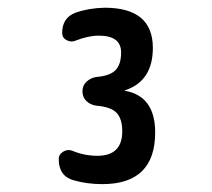

<svg xmlns="http://www.w3.org/2000/svg" viewBox="-20 -756 540 490"><path d="M298.8 -524.4Q376 -510.7 376 -418Q376 -286.1 241.2 -286.1Q202.1 -286.1 168 -295.9Q129.9 -306.6 129.9 -349.6Q129.9 -362.3 141.6 -369.1Q153.3 -376 165 -371.1Q195.3 -358.4 228.5 -358.4Q292 -358.4 292 -420.9Q292 -453.1 277.3 -468.3Q262.7 -483.4 225.6 -486.3Q210.9 -488.3 200.7 -498Q190.4 -507.8 190.4 -522.9Q190.4 -538.1 201.2 -547.9Q211.9 -557.6 226.6 -559.6Q260.7 -562.5 274.9 -577.1Q289.1 -591.8 289.1 -622.1Q289.1 -665 232.4 -665Q205.1 -665 172.9 -652.3Q162.1 -647.5 150.4 -653.3Q138.7 -659.2 138.7 -671.9Q138.7 -710.9 172.9 -723.6Q206.1 -735.4 247.1 -736.3Q370.1 -736.3 370.1 -633.8Q370.1 -548.8 298.8 -525.4Q297.9 -525.4 297.9 -524.4Z"/></svg>

Font: Rounded-X Mgen+ 2m bold
Style: Bold
Weight: 700
Designer: [Source Han Sans]
Ryoko NISHIZUKA  (kana & ideographs); Paul D. Hunt (Latin, Greek & Cyrillic); Wenlong ZHANG  (bopomofo
Version: Version 1.059.20150602